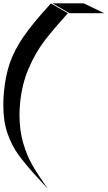

<svg xmlns="http://www.w3.org/2000/svg" viewBox="-91 -1000 651 1162"><path d="M540 -920 415 -980H226L330 -920ZM185 123Q135 52 103.5 -3Q72 -58 49.5 -134Q27 -210 27 -304Q27 -336 30 -370Q41 -490 82 -585Q123 -680 176.5 -750.5Q230 -821 320 -920L217 -979Q111 -864 53.5 -781Q-4 -698 -31.5 -618.5Q-59 -539 -68 -435Q-71 -398 -71 -364Q-71 -266 -45.5 -192.5Q-20 -119 21.5 -62Q63 -5 138 77L198 142Z"/></svg>

Font: FFF_HK Layer Middle
Style: Regular
Weight: 400
Italic angle: -5°
Designer: bBox Type GmbH
Foundry: bBox Type GmbH
Version: Version 0.002